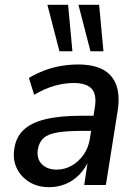

<svg xmlns="http://www.w3.org/2000/svg" viewBox="-20 -769 569 798"><path d="M184 9Q137 9 102 -12.5Q67 -34 50 -69Q33 -104 39 -147Q45 -197 77 -228Q109 -259 169 -273.5Q229 -288 320 -288H382L373 -225H322Q258 -225 219 -218.5Q180 -212 161 -195Q142 -178 137 -146Q132 -108 154.5 -86Q177 -64 216 -64Q248 -64 277 -80Q306 -96 327 -125.5Q348 -155 354 -195L374 -322Q383 -375 361.5 -399.5Q340 -424 286 -424Q248 -424 207 -412.5Q166 -401 122 -375L100 -445Q130 -463 164 -476Q198 -489 234 -495Q270 -501 305 -501Q369 -501 408.5 -479.5Q448 -458 463.5 -415Q479 -372 469 -308L420 0H330L346 -106H351Q335 -69 309.5 -43Q284 -17 252 -4Q220 9 184 9ZM356 -556 306 -749H392L410 -556ZM227 -556 177 -749H263L281 -556Z"/></svg>

Font: Nunito Sans 10pt SemiCondensed SemiBold
Style: Italic
Weight: 600
Width: 4
Italic angle: -9°
Designer: Vernon Adams
Foundry: Vernon Adams
Version: Version 3.101;gftools[0.9.27]